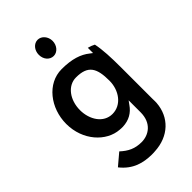

<svg xmlns="http://www.w3.org/2000/svg" viewBox="-279 -801 1114 1114"><g transform="rotate(-45 277.5 -244.0)"><path d="M212 -647C212 -609 237 -581 269 -581C300 -581 326 -611 326 -648C326 -684 300 -714 269 -714C237 -714 212 -684 212 -647ZM396 -251C396 -172 346 -102 272 -102C199 -102 154 -173 154 -251C154 -334 203 -402 272 -402C371 -402 396 -354 396 -251ZM247 -495C129 -495 41 -381 41 -251C41 -115 135 -15 237 -8C245 -7 254 -7 262 -7C314 -9 352 -32 378 -70L394 -92V6C394 95 334 133 276 133C222 133 185 115 146 79L75 139C131 210 200 225 265 226C274 226 284 226 292 225H293C411 219 490 143 498 34C499 22 498 12 498 0V-257C498 -340 495 -406 484 -459C473 -465 458 -471 442 -475V-432L426 -444C386 -476 332 -495 247 -495Z"/></g></svg>

Font: Bluebird
Style: LiNrw
Weight: 300
Designer: Jasper
Foundry: Cannot Into Space Fonts
Version: Version 0.98